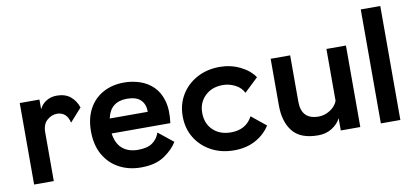

<svg xmlns="http://www.w3.org/2000/svg" viewBox="-64 -873 2369 1095"><g transform="rotate(-10 1120.0 -325.0)"><path d="M58 0V-472H172V-416Q186 -445 212.5 -461Q239 -477 272 -477Q321 -477 351 -452.5Q381 -428 395 -387L327 -311Q319 -345 300.5 -360Q282 -375 257 -375Q224 -375 197.5 -351Q171 -327 172 -279V0Z M888 -101Q863 -59 811.5 -24.5Q760 10 677 10Q606 10 550 -20Q494 -50 462 -106.5Q430 -163 430 -243Q430 -316 458.5 -370Q487 -424 540 -454Q593 -484 664 -484Q710 -484 754 -469.5Q798 -455 831 -423Q864 -391 879 -338.5Q894 -286 884 -210H544Q552 -151 586.5 -121.5Q621 -92 677 -92Q731 -92 760.5 -113Q790 -134 802 -170ZM664 -390Q568 -390 548 -296H768Q769 -339 743.5 -364.5Q718 -390 664 -390Z M1216 6Q1143 6 1085 -25Q1027 -56 993.5 -110.5Q960 -165 960 -236Q960 -305 993 -359.5Q1026 -414 1084 -445.5Q1142 -477 1216 -477Q1279 -477 1333.5 -450.5Q1388 -424 1416 -382L1336 -306Q1320 -338 1286 -355Q1252 -372 1216 -372Q1152 -372 1112.5 -333.5Q1073 -295 1073 -236Q1073 -174 1112.5 -136Q1152 -98 1216 -98Q1304 -98 1341 -169L1425 -101Q1395 -53 1341.5 -23.5Q1288 6 1216 6Z M1947 -472V0H1834V-71Q1818 -39 1783.5 -17Q1749 5 1703 5Q1601 5 1556 -51Q1511 -107 1511 -203V-472H1624V-204Q1624 -100 1724 -100Q1758 -100 1789.5 -119.5Q1821 -139 1834 -171V-472Z M2066 0V-660H2179V0Z"/></g></svg>

Font: Lil Grotesk Bold
Style: Regular
Weight: 700
Designer: Bastien Sozeau
Foundry: NBR — Bastien Sozeau
Version: Version 4.002; ttfautohint (v1.8.4.7-5d5b)